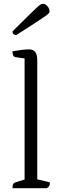

<svg xmlns="http://www.w3.org/2000/svg" viewBox="-20 -995 327 1015"><path d="M46 0Q46 -15 50 -22Q54 -29 62 -31L110 -46V-686L61 -693Q46 -696 46 -724Q77 -729 97 -731.5Q117 -734 134 -734Q177 -734 177 -678V-47L244 -31Q244 -18 240 -11.5Q236 -5 226 0ZM65 -809Q58 -809 52 -814.5Q46 -820 46 -829Q100 -882 130 -912Q160 -942 174.5 -955Q189 -968 195.5 -971.5Q202 -975 207 -975Q220 -975 231 -962Q242 -949 242 -935Q242 -930 238 -925Q234 -920 218 -908.5Q202 -897 165.5 -873.5Q129 -850 65 -809Z"/></svg>

Font: Petrona Light
Style: Regular
Weight: 300
Designer: Ringo R. Seeber
Foundry: Ringo R. Seeber
Version: Version 2.001; ttfautohint (v1.8.3)